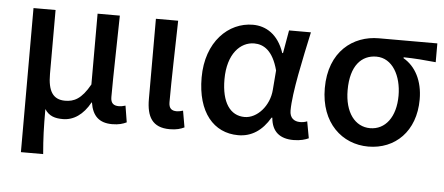

<svg xmlns="http://www.w3.org/2000/svg" viewBox="-51 -680 2307 997"><g transform="rotate(5 1102.5 -182.0)"><path d="M87 200H203C196 117 194 66 194 -34C217 2 249 10 289 10C344 10 394 -23 430 -89H432C443 -19 479 14 546 14C581 14 602 7 621 -2L607 -88C594 -84 583 -82 573 -82C546 -82 530 -93 530 -126C530 -246 535 -408 537 -551H421V-182C377 -103 338 -86 292 -86C229 -86 202 -128 202 -218V-551H87Z M846 14C882 14 903 7 922 -2L907 -88C895 -84 883 -82 874 -82C848 -82 833 -93 833 -126C833 -246 838 -408 841 -551H725V-133C725 -41 755 14 846 14Z M1203 14C1272 14 1327 -22 1368 -92H1372C1378 -18 1422 14 1491 14C1527 14 1553 6 1570 -2L1554 -89C1543 -84 1529 -82 1517 -82C1486 -82 1463 -99 1463 -137C1463 -231 1503 -411 1533 -551H1419L1398 -431H1394C1362 -527 1297 -564 1230 -564C1103 -564 988 -455 988 -268C988 -87 1075 14 1203 14ZM1228 -83C1153 -83 1107 -148 1107 -269C1107 -403 1174 -468 1245 -468C1294 -468 1343 -440 1370 -338L1362 -237C1356 -152 1293 -83 1228 -83Z M1881 14C2020 14 2126 -86 2126 -253C2126 -350 2087 -423 2024 -459V-464C2084 -463 2131 -459 2192 -453V-551H1887C1754 -551 1630 -461 1630 -269C1630 -87 1745 14 1881 14ZM1882 -82C1804 -82 1749 -152 1749 -269C1749 -397 1806 -455 1883 -455C1967 -455 2015 -366 2015 -263C2015 -151 1961 -82 1882 -82Z"/></g></svg>

Font: ChiuKong Gothic CL Medium
Style: Regular
Weight: 500
Designer: Ryoko NISHIZUKA 西塚涼子 (kana, bopomofo & ideographs); Paul D. Hunt (Latin, Greek & Cyrillic); Sandoll Communications 산돌커뮤니
Foundry: Adobe
Version: Version 1.300